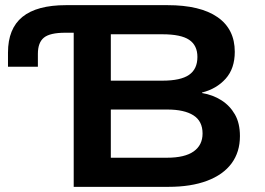

<svg xmlns="http://www.w3.org/2000/svg" viewBox="-20 -725 1028 745"><path d="M266 0V-598H233Q174 -598 150.5 -579Q127 -560 127 -516V-466H11V-521Q11 -614 67 -659.5Q123 -705 236 -705H630Q757 -705 824 -658.5Q891 -612 891 -524Q891 -459 855.5 -419.5Q820 -380 764 -366V-364Q806 -357 839 -336Q872 -315 891.5 -281Q911 -247 911 -197Q911 -135 878.5 -91Q846 -47 783.5 -23.5Q721 0 634 0ZM410 -113H628Q697 -113 731.5 -137.5Q766 -162 766 -207Q766 -255 730.5 -277.5Q695 -300 629 -300H410ZM410 -412H610Q681 -412 713.5 -434.5Q746 -457 746 -504Q746 -549 714 -570.5Q682 -592 610 -592H410Z"/></svg>

Font: Nunito Sans 7pt SemiExpanded
Style: Bold
Weight: 700
Width: 6
Designer: Vernon Adams
Foundry: Vernon Adams
Version: Version 3.101;gftools[0.9.27]